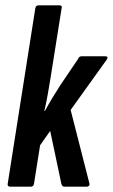

<svg xmlns="http://www.w3.org/2000/svg" viewBox="-20 -703 425 723"><path d="M19 0Q7 0 9 -11L113 -672Q115 -683 125 -683H203Q208 -683 211 -680.5Q214 -678 212 -672L171 -414Q166 -383 160.5 -351.5Q155 -320 147 -285H149Q162 -309 177 -334Q192 -359 207 -382L274 -481Q276 -487 279.5 -489Q283 -491 287 -491H377Q383 -491 384.5 -488Q386 -485 383 -480L246 -289L317 -11Q318 -7 315 -3.5Q312 0 307 0H222Q214 0 211 -11L169 -210L131 -156L108 -11Q106 0 96 0Z"/></svg>

Font: Sofia Sans Extra Condensed
Style: Bold Italic
Weight: 700
Italic angle: -9°
Designer: Botio Nikoltchev, Ani Petrova
Foundry: lettersoup
Version: Version 4.101